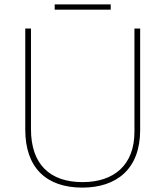

<svg xmlns="http://www.w3.org/2000/svg" viewBox="-20 -844 752 874"><path d="M484 -824H229V-800H484ZM618 -252V-714H592V-244C592 -92 498 -15 356 -15C207 -15 121 -96 121 -256V-714H95V-254C95 -81 190 10 355 10C510 10 618 -74 618 -252Z"/></svg>

Font: Noto Sans Sinhala Thin
Style: Regular
Weight: 100
Designer: Jelle Bosma - Monotype Design Team
Foundry: Monotype Imaging Inc.
Version: Version 2.006